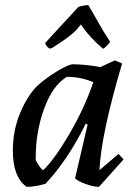

<svg xmlns="http://www.w3.org/2000/svg" viewBox="-20 -715 527 747"><path d="M182 -528 175 -526Q169 -527 162.5 -535Q156 -543 156 -548Q163 -556 211.5 -608.5Q260 -661 284 -687Q288 -690 304 -693Q320 -696 324 -695L382 -594L408 -553Q407 -548 397.5 -538.5Q388 -529 381 -525Q325 -573 295 -620L274 -595Q249 -570 182 -528ZM84 12Q30 -25 30 -129Q30 -207 58 -274.5Q86 -342 125 -381Q158 -411 202.5 -438Q247 -465 265 -465Q318 -464 370 -454L427 -480L455 -468Q373 -191 367 -53L441 -116L461 -95L365 12Q345 12 315 1.5Q285 -9 272 -21L321 -231L313 -233Q245 -94 157 0Q117 12 84 12ZM147 -52Q191 -93 250 -194Q309 -295 343 -395Q295 -416 240 -416Q185 -383 152 -293Q119 -203 119 -102V-92Q131 -68 147 -52Z"/></svg>

Font: Albura Medium
Style: Italic
Weight: 462
Italic angle: -7°
Designer: Mercedes Jáuregui
Foundry: Omnibus-Type Team
Version: Version 1.000